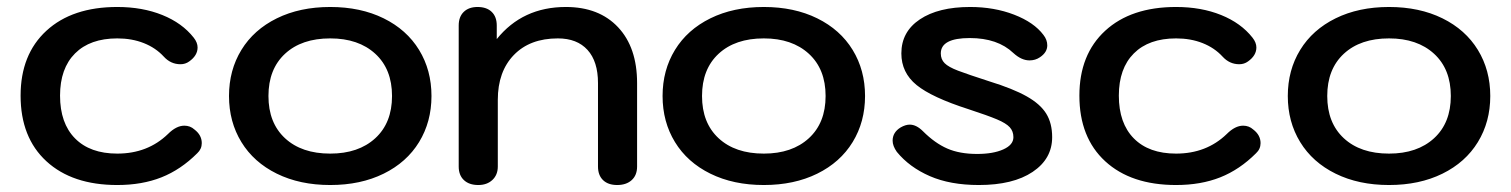

<svg xmlns="http://www.w3.org/2000/svg" viewBox="-20 -520 4328 550"><path d="M39 -246Q39 -364 113 -432Q187 -500 316 -500Q388 -500 445 -477Q502 -454 535 -412Q546 -398 546 -384Q546 -361 522 -344Q511 -336 497 -336Q469 -336 449 -358Q426 -383 392 -396.5Q358 -410 316 -410Q238 -410 195 -367Q152 -324 152 -246Q152 -167 195 -123.5Q238 -80 316 -80Q403 -80 461 -136Q485 -160 508 -160Q525 -160 537 -149Q558 -133 558 -110Q558 -93 545 -81Q498 -34 442.5 -12Q387 10 316 10Q187 10 113 -58Q39 -126 39 -246Z M636 -245Q636 -319 671.5 -377Q707 -435 773 -467.5Q839 -500 926 -500Q1013 -500 1079 -467.5Q1145 -435 1180.5 -377Q1216 -319 1216 -245Q1216 -171 1180.5 -113Q1145 -55 1079 -22.5Q1013 10 926 10Q839 10 773 -22.5Q707 -55 671.5 -113Q636 -171 636 -245ZM1103 -245Q1103 -322 1055 -366Q1007 -410 926 -410Q844 -410 796.5 -366Q749 -322 749 -245Q749 -168 796.5 -124Q844 -80 926 -80Q1007 -80 1055 -124Q1103 -168 1103 -245Z M1294 -43V-447Q1294 -472 1308.5 -486Q1323 -500 1348 -500Q1374 -500 1388.5 -486Q1403 -472 1403 -447V-408Q1477 -500 1601 -500Q1696 -500 1750.5 -442Q1805 -384 1805 -282V-43Q1805 -18 1789.5 -4Q1774 10 1748 10Q1722 10 1707.5 -4Q1693 -18 1693 -43V-282Q1693 -344 1663 -377Q1633 -410 1578 -410Q1498 -410 1452 -362.5Q1406 -315 1406 -234V-43Q1406 -19 1390.5 -4.5Q1375 10 1350 10Q1324 10 1309 -4Q1294 -18 1294 -43Z M1878 -245Q1878 -319 1913.5 -377Q1949 -435 2015 -467.5Q2081 -500 2168 -500Q2255 -500 2321 -467.5Q2387 -435 2422.5 -377Q2458 -319 2458 -245Q2458 -171 2422.5 -113Q2387 -55 2321 -22.5Q2255 10 2168 10Q2081 10 2015 -22.5Q1949 -55 1913.5 -113Q1878 -171 1878 -245ZM2345 -245Q2345 -322 2297 -366Q2249 -410 2168 -410Q2086 -410 2038.5 -366Q1991 -322 1991 -245Q1991 -168 2038.5 -124Q2086 -80 2168 -80Q2249 -80 2297 -124Q2345 -168 2345 -245Z M2549 -85Q2537 -102 2537 -117Q2537 -141 2560 -155Q2574 -163 2586 -163Q2605 -163 2624 -144Q2658 -110 2693.5 -94.5Q2729 -79 2779 -79Q2825 -79 2854 -92Q2883 -105 2883 -127Q2883 -144 2872.5 -155.5Q2862 -167 2836 -178Q2810 -189 2755 -207Q2649 -241 2605.5 -276.5Q2562 -312 2562 -367Q2562 -429 2615 -464.5Q2668 -500 2759 -500Q2828 -500 2885 -478Q2942 -456 2969 -420Q2980 -406 2980 -390Q2980 -370 2959 -356Q2946 -347 2929 -347Q2906 -347 2883 -368Q2838 -411 2758 -411Q2675 -411 2675 -367Q2675 -350 2686 -339Q2697 -328 2724.5 -317.5Q2752 -307 2814 -287Q2882 -266 2921 -244Q2960 -222 2977 -194.5Q2994 -167 2994 -127Q2994 -65 2938 -27.5Q2882 10 2784 10Q2702 10 2643.5 -15.5Q2585 -41 2549 -85Z M3072 -246Q3072 -364 3146 -432Q3220 -500 3349 -500Q3421 -500 3478 -477Q3535 -454 3568 -412Q3579 -398 3579 -384Q3579 -361 3555 -344Q3544 -336 3530 -336Q3502 -336 3482 -358Q3459 -383 3425 -396.5Q3391 -410 3349 -410Q3271 -410 3228 -367Q3185 -324 3185 -246Q3185 -167 3228 -123.5Q3271 -80 3349 -80Q3436 -80 3494 -136Q3518 -160 3541 -160Q3558 -160 3570 -149Q3591 -133 3591 -110Q3591 -93 3578 -81Q3531 -34 3475.5 -12Q3420 10 3349 10Q3220 10 3146 -58Q3072 -126 3072 -246Z M3669 -245Q3669 -319 3704.5 -377Q3740 -435 3806 -467.5Q3872 -500 3959 -500Q4046 -500 4112 -467.5Q4178 -435 4213.5 -377Q4249 -319 4249 -245Q4249 -171 4213.5 -113Q4178 -55 4112 -22.5Q4046 10 3959 10Q3872 10 3806 -22.5Q3740 -55 3704.5 -113Q3669 -171 3669 -245ZM4136 -245Q4136 -322 4088 -366Q4040 -410 3959 -410Q3877 -410 3829.5 -366Q3782 -322 3782 -245Q3782 -168 3829.5 -124Q3877 -80 3959 -80Q4040 -80 4088 -124Q4136 -168 4136 -245Z"/></svg>

Font: Kodchasan SemiBold
Style: Regular
Weight: 600
Version: Version 1.000; ttfautohint (v1.6)